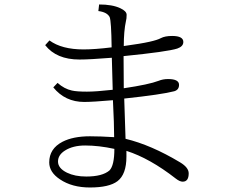

<svg xmlns="http://www.w3.org/2000/svg" viewBox="-20 -809 1040 855"><path d="M477.1 -598.1Q475.6 -715.3 468.3 -732.9Q457 -754.9 418 -759.8L421.4 -789.1Q480 -789.1 515.6 -772.5Q543.9 -759.3 543.9 -743.2Q543.9 -725.1 541 -715.8Q531.2 -670.9 531.2 -604Q609.4 -614.7 645.5 -623Q681.2 -630.9 696.3 -639.2Q714.8 -648.9 746.6 -648.9Q796.4 -648.9 796.4 -622.1Q796.4 -602.1 769.5 -592.8Q725.1 -578.6 530.3 -559.1Q530.3 -472.2 531.2 -416Q643.1 -432.6 686.5 -449.2Q705.6 -457 728.5 -457Q777.3 -457 777.3 -431.2Q777.3 -409.2 756.3 -402.8Q701.7 -388.2 533.2 -370.1Q536.6 -247.6 539.1 -190.9Q652.8 -163.6 782.2 -85.9Q820.3 -63 820.3 -37.1Q820.3 0 793.5 0Q780.3 0 762.2 -14.2Q647 -104 543 -137.2V-111.8Q543 -32.7 503.4 -2.4Q466.3 25.9 380.4 25.9Q300.8 25.9 247.1 -10.3Q199.2 -42 199.2 -85.9Q199.2 -147 258.3 -177.7Q305.7 -202.1 380.4 -202.1Q426.3 -202.1 488.3 -198.2Q488.3 -255.4 482.9 -362.8Q393.6 -355 355 -355Q270 -355 217.3 -419.9L236.3 -439.9Q266.1 -413.1 300.3 -405.8Q321.8 -400.9 367.2 -400.9Q407.7 -400.9 481.9 -409.2L478 -551.8Q379.4 -543.9 334 -543.9Q231.4 -543.9 181.2 -607.9L200.2 -628.9Q254.9 -588.9 352.1 -588.9Q401.9 -588.9 477.1 -598.1ZM489.3 -146Q419.9 -161.1 359.4 -161.1Q304.7 -161.1 269.5 -138.7Q238.3 -119.1 238.3 -89.8Q238.3 -59.6 278.3 -40Q313.5 -22.9 364.3 -22.9Q435.5 -22.9 467.3 -49.8Q489.3 -71.8 489.3 -146Z"/></svg>

Font: I.Ming
Style: Regular
Weight: 400
Designer: Ichiten Fonts Project
Version: Version 5.10 Mar 24, 2018